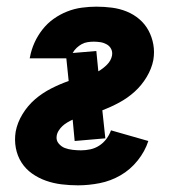

<svg xmlns="http://www.w3.org/2000/svg" viewBox="-20 -548 540 576"><path d="M214 8Q189 8 164.5 5Q140 2 117.5 -6Q95 -14 76 -27.5Q57 -41 44.5 -60.5Q32 -80 27.5 -104Q23 -128 27 -153Q32 -180 47.5 -205.5Q63 -231 85 -250Q107 -269 133.5 -282.5Q160 -296 186 -305L179 -373H69L70 -377Q74 -399 83.5 -420Q93 -441 107.5 -459.5Q122 -478 141 -491.5Q160 -505 181.5 -513.5Q203 -522 225.5 -525Q248 -528 269 -528Q293 -528 316 -525Q339 -522 360 -513.5Q381 -505 398 -490.5Q415 -476 425.5 -456.5Q436 -437 440 -414.5Q444 -392 440 -368Q435 -342 420 -317Q405 -292 384 -273Q363 -254 338 -240.5Q313 -227 287 -217L296 -133L204 -125L198 -189Q191 -186 182.5 -181Q174 -176 167.5 -170Q161 -164 156 -156Q151 -148 150 -140Q148 -127 156 -117.5Q164 -108 174.5 -104Q185 -100 198 -98.5Q211 -97 223 -97Q237 -97 251 -100Q265 -103 277.5 -111Q290 -119 299 -131Q308 -143 313 -157L425 -125Q415 -94 393 -66.5Q371 -39 341.5 -22Q312 -5 279 1.5Q246 8 214 8ZM275 -334Q289 -342 301 -354Q313 -366 316 -381Q318 -392 313.5 -401Q309 -410 300 -415Q291 -420 281 -421.5Q271 -423 261 -423Q252 -423 242.5 -421.5Q233 -420 225 -415.5Q217 -411 210 -404.5Q203 -398 198 -389L269 -395Z"/></svg>

Font: Iosevka Extrabold
Style: Italic
Weight: 800
Italic angle: -9°
Monospace: yes
Designer: Belleve Invis
Foundry: Belleve Invis
Version: Version 32.5.0; ttfautohint (v1.8.4)